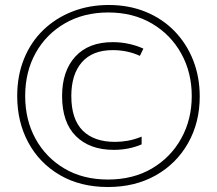

<svg xmlns="http://www.w3.org/2000/svg" viewBox="-20 -742 870 770"><path d="M413 8Q302 8 220 -40Q138 -88 93.5 -170.5Q49 -253 49 -357Q49 -439 76.5 -506.5Q104 -574 154 -622Q204 -670 271 -696Q338 -722 416 -722Q498 -722 565.5 -694Q633 -666 681 -616Q729 -566 755 -499.5Q781 -433 781 -355Q781 -251 734.5 -168.5Q688 -86 605 -39Q522 8 413 8ZM413 -22Q514 -22 589.5 -66.5Q665 -111 707 -187Q749 -263 749 -357Q749 -451 707 -527Q665 -603 589.5 -647.5Q514 -692 414 -692Q316 -692 240.5 -648.5Q165 -605 123 -529.5Q81 -454 81 -357Q81 -261 122.5 -185.5Q164 -110 238.5 -66Q313 -22 413 -22ZM436 -141Q340 -141 284.5 -196Q229 -251 229 -357Q229 -457 282 -515Q335 -573 432 -573Q466 -573 497.5 -566Q529 -559 555 -547L541 -518Q491 -541 432 -541Q351 -541 308.5 -492.5Q266 -444 266 -357Q266 -264 311.5 -218.5Q357 -173 441 -173Q466 -173 492 -177.5Q518 -182 548 -194V-163Q497 -141 436 -141Z"/></svg>

Font: Noto Sans Lao ExtraCondensed ExtraLight
Style: Regular
Weight: 200
Width: 2
Designer: Monotype Design Team
Foundry: Monotype Imaging Inc.
Version: Version 2.003; ttfautohint (v1.8.4.7-5d5b)